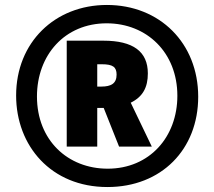

<svg xmlns="http://www.w3.org/2000/svg" viewBox="-20 -744 864 774"><path d="M413 10C631 10 779 -142 779 -354C779 -570 624 -724 411 -724C201 -724 45 -573 45 -359C45 -156 186 10 413 10ZM414 -64C253 -64 129 -179 129 -355C129 -522 241 -650 410 -650C572 -650 695 -532 695 -358C695 -192 583 -64 414 -64ZM249 -153H372V-309H398L460 -153H592L507 -330C556 -354 576 -392 576 -448C576 -536 517 -580 397 -580H249ZM389 -395H372V-485H390C435 -485 450 -474 450 -443C450 -407 427 -395 389 -395Z"/></svg>

Font: Noto Sans Bengali ExtraCondensed Black
Style: Regular
Weight: 900
Width: 2
Designer: Joana Ranito - Universal Thirst; Jelle Bosma - Monotype Design Team
Foundry: Universal Thirst ehf.
Version: Version 3.000